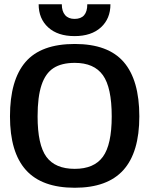

<svg xmlns="http://www.w3.org/2000/svg" viewBox="-20 -869 703 904"><path d="M162 -849H271Q271 -816 286.5 -798Q302 -780 331 -780Q391 -780 391 -849H500Q500 -781 455 -740Q410 -699 331 -699Q252 -699 207 -740Q162 -781 162 -849ZM27 -321Q27 -492 100 -577Q173 -662 332 -662Q489 -662 562.5 -577Q636 -492 636 -321Q636 -152 561 -68.5Q486 15 332 15Q177 15 102 -68.5Q27 -152 27 -321ZM506 -321Q506 -457 464.5 -515Q423 -573 332 -573Q270 -573 232 -548.5Q194 -524 175.5 -468.5Q157 -413 157 -321Q157 -187 198.5 -130.5Q240 -74 332 -74Q423 -74 464.5 -131Q506 -188 506 -321Z"/></svg>

Font: Pridi Medium
Style: Regular
Weight: 500
Designer: Katatrad Team
Foundry: CadsonDemak
Version: Version 1.001